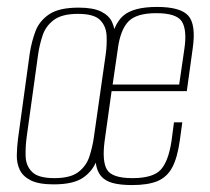

<svg xmlns="http://www.w3.org/2000/svg" viewBox="-20 -525 606 554"><path d="M135 7Q92 7 69 -4.5Q46 -16 37 -35Q28 -54 28.5 -77.5Q29 -101 32 -125L66 -372Q71 -404 82 -434Q93 -464 121.5 -483.5Q150 -503 207 -503Q249 -503 272 -491.5Q295 -480 303.5 -461Q312 -442 312 -419Q312 -396 308 -372L275 -125Q270 -93 259 -62.5Q248 -32 220 -12.5Q192 7 135 7ZM137 -11Q183 -11 206 -28.5Q229 -46 238 -73.5Q247 -101 251 -130L285 -368Q289 -396 287.5 -423Q286 -450 268.5 -467.5Q251 -485 205 -485Q159 -485 135.5 -467.5Q112 -450 103 -423Q94 -396 90 -368L57 -130Q53 -101 54 -73.5Q55 -46 73 -28.5Q91 -11 137 -11ZM361 9Q327 9 305 3Q283 -3 271 -17.5Q259 -32 256 -57.5Q253 -83 259 -121L295 -385Q306 -454 335.5 -479.5Q365 -505 433 -505Q501 -505 523.5 -479.5Q546 -454 536 -385L519 -262H302L282 -119Q274 -59 289 -35Q304 -11 362 -11Q421 -11 443.5 -35Q466 -59 475 -119L482 -172H506L499 -121Q492 -70 477 -42Q462 -14 434.5 -2.5Q407 9 361 9ZM305 -281H497L512 -384Q520 -438 505 -462.5Q490 -487 431 -487Q373 -487 350 -462.5Q327 -438 320 -384Z"/></svg>

Font: Alumni Sans Thin Thin
Style: Italic
Weight: 250
Italic angle: -8°
Version: Version 1.016